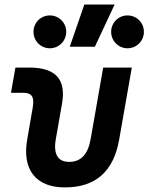

<svg xmlns="http://www.w3.org/2000/svg" viewBox="-20 -815 653 845"><path d="M265.1 9.8C400.4 9.8 479.5 -59.6 504.4 -200.2L560.1 -517.6H434.1L378.9 -202.6C367.2 -136.2 336.4 -102.5 284.7 -102.5C234.9 -102.5 213.9 -136.2 225.6 -202.6L252.4 -355.5C272.5 -465.3 226.1 -517.6 108.9 -517.6H47.9L28.3 -406.7H81.1C121.1 -406.7 132.3 -388.7 123.5 -338.4L99.6 -200.2C76.7 -68.4 138.2 9.8 265.1 9.8ZM287.1 -609.4H397.5L484.4 -794.9H351.1ZM199.2 -602.5C239.3 -602.5 271.5 -634.8 271.5 -674.8C271.5 -715.3 239.3 -747.1 199.2 -747.1C159.7 -747.1 127.4 -715.3 127.4 -674.8C127.4 -634.8 159.7 -602.5 199.2 -602.5ZM541 -602.5C581.1 -602.5 613.3 -634.8 613.3 -674.8C613.3 -715.3 581.1 -747.1 541 -747.1C501.5 -747.1 469.2 -715.3 469.2 -674.8C469.2 -634.8 501.5 -602.5 541 -602.5Z"/></svg>

Font: Cascadia Mono SemiBold
Style: Italic
Weight: 600
Italic angle: -10°
Monospace: yes
Designer: Aaron Bell
Foundry: Saja Typeworks
Version: Version 2404.023